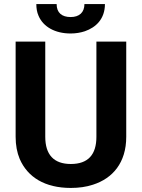

<svg xmlns="http://www.w3.org/2000/svg" viewBox="-20 -916 698 946"><path d="M329 -108C245 -108 203 -154 203 -242V-711H57V-242C57 -201 64 -164 77 -133C116 -43 201 10 329 10C368 10 405 5 438 -6C535 -37 602 -114 602 -242V-711H455V-242C455 -154 414 -108 329 -108ZM328 -832C285 -832 259 -853 259 -896H159C159 -875 162 -856 170 -838C193 -784 251 -751 328 -751C353 -751 377 -755 398 -762C453 -781 497 -823 497 -896H396C396 -855 371 -832 328 -832Z"/></svg>

Font: Asimov
Style: Regular
Weight: 500
Designer: Google
Version: Version 2.000980; 2014